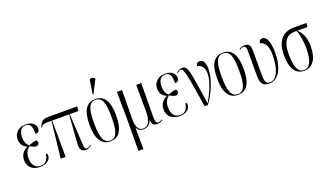

<svg xmlns="http://www.w3.org/2000/svg" viewBox="-86 -1467 4081 2367"><g transform="rotate(-20 1954.5 -283.0)"><path d="M206 10C303 10 345 -45 345 -88C345 -106 339 -116 325 -120C313 -37 277 -1 217 -1C144 -1 105 -56 105 -138C105 -214 138 -255 166 -276C207 -253 227 -246 246 -246C271 -246 285 -263 285 -282C285 -300 276 -310 269 -314C242 -312 208 -303 166 -287C151 -297 118 -338 118 -406C118 -488 152 -534 209 -534C272 -534 290 -492 290 -393C330 -393 343 -413 343 -443C343 -492 306 -544 212 -544C131 -544 58 -496 58 -403C58 -341 91 -300 140 -280V-277C86 -254 45 -208 45 -136C45 -47 106 10 206 10Z M476 0H541L538 -477H760L733 -104C726 -32 751 6 807 6C832 6 855 -2 883 -28L877 -36C857 -17 840 -8 826 -8C803 -8 793 -22 791 -81L768 -477H881L889 -536H508C427 -536 408 -503 384 -444L390 -441C412 -471 427 -477 488 -477H529Z M1127 -606 1213 -775V-785C1185 -809 1148 -815 1143 -776L1118 -609ZM1126 10C1241 10 1301 -75 1301 -268C1301 -451 1244 -544 1128 -544C1008 -544 952 -453 952 -268C952 -78 1016 10 1126 10ZM1127 0C1047 0 1012 -79 1012 -268C1012 -458 1042 -534 1126 -534C1212 -534 1241 -458 1241 -268C1241 -80 1212 0 1127 0Z M1409 238H1475L1473 -45H1474C1486 -16 1511 10 1559 10C1613 10 1650 -19 1668 -70H1670C1672 -18 1694 6 1742 6C1769 6 1793 -2 1816 -19L1812 -28C1787 -12 1772 -8 1761 -8C1736 -8 1724 -30 1724 -99L1728 -536H1662L1664 -186C1665 -69 1631 0 1561 0C1496 0 1471 -58 1472 -164L1476 -536H1409L1412 -131Z M2036 10C2133 10 2175 -45 2175 -88C2175 -106 2169 -116 2155 -120C2143 -37 2107 -1 2047 -1C1974 -1 1935 -56 1935 -138C1935 -214 1968 -255 1996 -276C2037 -253 2057 -246 2076 -246C2101 -246 2115 -263 2115 -282C2115 -300 2106 -310 2099 -314C2072 -312 2038 -303 1996 -287C1981 -297 1948 -338 1948 -406C1948 -488 1982 -534 2039 -534C2102 -534 2120 -492 2120 -393C2160 -393 2173 -413 2173 -443C2173 -492 2136 -544 2042 -544C1961 -544 1888 -496 1888 -403C1888 -341 1921 -300 1970 -280V-277C1916 -254 1875 -208 1875 -136C1875 -47 1936 10 2036 10Z M2365 0H2407C2500 -121 2567 -295 2567 -418C2567 -501 2540 -544 2492 -544C2466 -544 2448 -526 2447 -497C2498 -486 2537 -451 2537 -368C2537 -253 2467 -119 2412 -20C2341 -476 2342 -539 2263 -539C2232 -539 2210 -527 2189 -506L2195 -499C2213 -516 2227 -525 2240 -525C2278 -525 2294 -458 2365 0Z M2800 10C2915 10 2975 -75 2975 -268C2975 -451 2918 -544 2802 -544C2682 -544 2626 -453 2626 -268C2626 -78 2690 10 2800 10ZM2801 0C2721 0 2686 -79 2686 -268C2686 -458 2716 -534 2800 -534C2886 -534 2915 -458 2915 -268C2915 -80 2886 0 2801 0Z M3213 10C3333 10 3408 -125 3408 -318C3408 -447 3383 -544 3316 -544C3293 -544 3273 -529 3271 -497C3325 -484 3369 -433 3369 -314C3369 -123 3314 -2 3225 -2C3168 -2 3159 -35 3159 -140V-435C3159 -496 3148 -539 3082 -539C3056 -539 3033 -530 3010 -514L3014 -505C3034 -519 3050 -525 3066 -525C3093 -525 3099 -501 3099 -451V-127C3099 -29 3131 10 3213 10Z M3668 10C3790 10 3847 -96 3847 -246C3847 -359 3815 -433 3756 -484H3889L3895 -536H3732C3582 -536 3498 -442 3498 -252C3498 -87 3557 10 3668 10ZM3669 0C3592 0 3558 -81 3558 -250C3558 -416 3621 -484 3719 -484H3746C3766 -447 3787 -350 3787 -243C3787 -78 3746 0 3669 0Z"/></g></svg>

Font: Noto Serif Display ExtraCondensed Light
Style: Regular
Weight: 300
Width: 2
Designer: Monotype Design Team
Foundry: Monotype Imaging Inc.
Version: Version 2.009